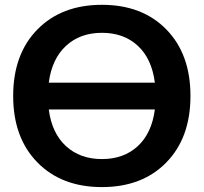

<svg xmlns="http://www.w3.org/2000/svg" viewBox="-20 -760 838 790"><path d="M133.8 -91.8Q34.2 -193.4 34.2 -365.2Q34.2 -537.1 133.8 -638.7Q233.4 -740.2 399.4 -740.2Q565.4 -740.2 664.6 -638.7Q763.7 -537.1 763.7 -365.2Q763.7 -193.4 664.6 -91.8Q565.4 9.8 399.4 9.8Q233.4 9.8 133.8 -91.8ZM180.7 -309.6Q193.4 -211.9 251.5 -158.7Q309.6 -105.5 399.4 -105.5Q489.3 -105.5 546.9 -158.7Q604.5 -211.9 617.2 -309.6ZM180.7 -419.9H617.2Q604.5 -518.6 546.9 -571.8Q489.3 -625 399.4 -625Q309.6 -625 251.5 -571.3Q193.4 -517.6 180.7 -419.9Z"/></svg>

Font: GenEi M Gothic v2 Bold
Style: Regular
Weight: 700
Version: Version 2.0